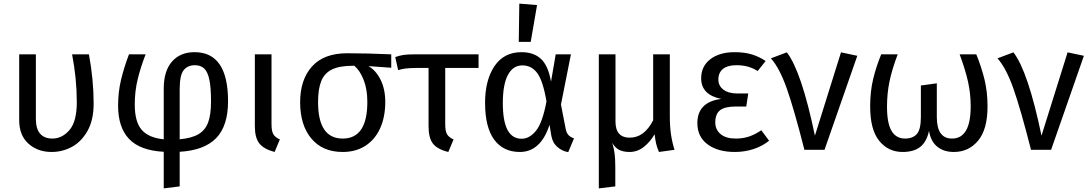

<svg xmlns="http://www.w3.org/2000/svg" viewBox="-20 -827 6014 1060"><path d="M497 -255Q497 -165 463.5 -105Q430 -45 377.5 -16.5Q325 12 265 12Q188 12 137 -34Q86 -80 86 -163V-527H178V-171Q178 -116 201.5 -89Q225 -62 269 -62Q323 -62 363.5 -109Q404 -156 404 -263Q404 -392 378 -527H471Q497 -386 497 -255Z M972 11V202L884 213V11Q753 4 692.5 -60Q632 -124 632 -243Q632 -318 648 -385.5Q664 -453 692 -527H784Q757 -458 740.5 -391Q724 -324 724 -250Q724 -154 762.5 -110Q801 -66 884 -58V-338Q884 -435 929.5 -487Q975 -539 1054 -539Q1239 -539 1239 -268Q1239 -132 1173.5 -64.5Q1108 3 972 11ZM1145 -266Q1145 -343 1136 -386.5Q1127 -430 1107.5 -448.5Q1088 -467 1056 -467Q1016 -467 994 -439.5Q972 -412 972 -334V-58Q1038 -64 1075.5 -86Q1113 -108 1129 -151Q1145 -194 1145 -266Z M1479 -141Q1479 -103 1489 -86Q1499 -69 1525 -57L1496 12Q1436 -4 1411.5 -35.5Q1387 -67 1387 -130V-527H1479Z M2140 -453 2014 -462Q2055 -439 2081 -387Q2107 -335 2107 -264Q2107 -182 2079 -119.5Q2051 -57 1998 -22.5Q1945 12 1872 12Q1761 12 1699 -62Q1637 -136 1637 -263Q1637 -387 1702.5 -460Q1768 -533 1897 -533Q2004 -533 2140 -527ZM2008 -264Q2008 -335 1987.5 -386.5Q1967 -438 1936 -464H1931Q1856 -464 1814 -444Q1772 -424 1754 -380.5Q1736 -337 1736 -263Q1736 -62 1872 -62Q2008 -62 2008 -264Z M2438 -452V-141Q2438 -103 2448 -86Q2458 -69 2484 -57L2455 12Q2394 -3 2370 -34.5Q2346 -66 2346 -129V-452H2277Q2238 -451 2220.5 -449Q2203 -447 2178 -440L2162 -512Q2188 -521 2209.5 -524Q2231 -527 2269 -527H2622V-452Z M3022 -376 3048 -527H3132L3077 -250L3103 -116Q3107 -95 3117 -83Q3127 -71 3149 -63L3117 13Q3082 7 3055.5 -17Q3029 -41 3023 -82L3014 -138Q2965 12 2850 12Q2758 12 2708 -56.5Q2658 -125 2658 -259Q2658 -385 2710 -462Q2762 -539 2859 -539Q2927 -539 2967 -501.5Q3007 -464 3022 -376ZM2756 -259Q2756 -158 2782 -109.5Q2808 -61 2860 -61Q2903 -61 2939 -105Q2975 -149 2997 -267Q2978 -380 2946.5 -423Q2915 -466 2864 -466Q2812 -466 2784 -413Q2756 -360 2756 -259ZM2945 -799 2910 -596H2844L2847 -807Z M3704 0 3618 12Q3607 -14 3602.5 -33.5Q3598 -53 3594 -85V-86Q3570 -44 3534.5 -16Q3499 12 3456 12Q3421 12 3398.5 0.5Q3376 -11 3360 -38Q3369 -10 3373 20Q3377 50 3377 96V202L3286 213V-527H3378V-156Q3378 -67 3457 -67Q3537 -67 3586 -163V-527H3678V-180Q3678 -80 3704 0Z M4207 -490 4163 -435Q4135 -452 4107.5 -459.5Q4080 -467 4045 -467Q3997 -467 3971.5 -446.5Q3946 -426 3946 -388Q3946 -353 3974 -332Q4002 -311 4050 -311H4111L4100 -239H4044Q3982 -239 3955.5 -218.5Q3929 -198 3929 -151Q3929 -111 3958.5 -86.5Q3988 -62 4042 -62Q4082 -62 4116 -73.5Q4150 -85 4183 -108L4226 -50Q4189 -20 4140 -4Q4091 12 4037 12Q3943 12 3886.5 -30Q3830 -72 3830 -147Q3830 -264 3962 -281Q3851 -303 3851 -395Q3851 -461 3901.5 -500Q3952 -539 4036 -539Q4090 -539 4131 -526.5Q4172 -514 4207 -490Z M4479 -78 4623 -538 4713 -519 4532 0H4421Q4364 -224 4324 -337.5Q4284 -451 4236 -505L4324 -538Q4405 -433 4479 -78Z M5432 -239Q5432 -113 5380 -50.5Q5328 12 5246 12Q5190 12 5154 -17.5Q5118 -47 5109 -105Q5096 -44 5060.5 -16Q5025 12 4963 12Q4884 12 4834 -49.5Q4784 -111 4784 -239Q4784 -322 4800.5 -390.5Q4817 -459 4845 -527H4936Q4904 -442 4890.5 -376Q4877 -310 4877 -238Q4877 -147 4902 -104.5Q4927 -62 4977 -62Q5019 -62 5041.5 -87Q5064 -112 5064 -181V-355L5152 -367V-181Q5152 -62 5236 -62Q5339 -62 5339 -240Q5339 -309 5324.5 -375Q5310 -441 5278 -527H5370Q5398 -458 5415 -389.5Q5432 -321 5432 -239Z M5730 -78 5874 -538 5964 -519 5783 0H5672Q5615 -224 5575 -337.5Q5535 -451 5487 -505L5575 -538Q5656 -433 5730 -78Z"/></svg>

Font: FiraGO
Style: Regular
Weight: 400
Designer: bBox Type
Foundry: bBox Type GmbH
Version: Version 1.001;April 20, 2020;FontCreator 12.0.0.2555 64-bit